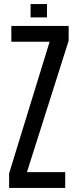

<svg xmlns="http://www.w3.org/2000/svg" viewBox="-20 -928 384 948"><path d="M25 0V-72L225 -722H36V-800H319V-727L113 -78H302V0ZM131 -842V-908H212V-842Z"/></svg>

Font: Big Shoulders Display SemiBold
Style: Regular
Weight: 600
Designer: Patric King
Foundry: XO Type Co
Version: Version 1.000; ttfautohint (v1.8.2)